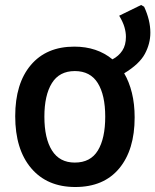

<svg xmlns="http://www.w3.org/2000/svg" viewBox="-20 -740 623 770"><path d="M282 10Q169 10 105 -65.5Q41 -141 41 -274Q41 -405 103.5 -479Q166 -553 278 -553Q369 -553 431 -502Q456 -515 470.5 -537Q485 -559 485 -592Q485 -611 479 -631.5Q473 -652 458 -677L546 -720L558 -713Q583 -659 583 -609Q583 -565 561 -524Q539 -483 478 -446Q498 -412 509 -367.5Q520 -323 520 -269Q520 -139 458 -64.5Q396 10 282 10ZM280 -88Q343 -88 372.5 -136.5Q402 -185 402 -272Q402 -359 372 -407Q342 -455 280 -455Q218 -455 188 -406.5Q158 -358 158 -272Q158 -185 188.5 -136.5Q219 -88 280 -88Z"/></svg>

Font: Noto Sans Mono SemiCondensed SemiBold
Style: Regular
Weight: 600
Width: 4
Designer: Monotype Design Team
Foundry: Monotype Imaging Inc.
Version: Version 2.014; ttfautohint (v1.8.4.7-5d5b)